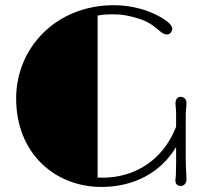

<svg xmlns="http://www.w3.org/2000/svg" viewBox="-20 -720 831 749"><path d="M43 -336.4C43 -119.1 196.8 9.3 376 9.3C496.6 9.3 605 -42.5 667 -146.5V-82.5C667 -66.4 666.5 -42.5 666 -35.6C665 -27.3 664.1 -20.5 664.1 -17.1C664.1 -2 671.9 5.4 685.5 5.4C697.3 5.4 707.5 -4.4 707.5 -20C707.5 -31.2 706.5 -41.5 705.6 -60.1C705.1 -69.3 704.6 -82 704.6 -95.7V-256.3C704.6 -273.4 704.6 -283.7 705.6 -293C706.5 -301.8 707.5 -309.1 707.5 -317.9C707.5 -331.5 699.2 -342.3 685.1 -342.3C671.4 -342.3 664.6 -331.5 664.6 -316.4C664.6 -311.5 665 -305.7 666 -297.9C666.5 -291 667 -282.7 667 -272.5V-225.6C613.8 -88.4 497.6 -26.9 381.3 -26.9C375.5 -26.9 368.2 -26.9 360.8 -27.3V-659.2C377.9 -662.6 395.5 -664.1 417.5 -664.1C444.3 -664.1 475.1 -663.1 533.7 -643.1C563.5 -632.3 589.8 -611.3 603.5 -598.6C613.3 -590.3 623 -585.4 630.9 -585.4C643.1 -585.4 651.9 -596.2 651.9 -608.4C651.9 -621.6 631.8 -643.6 576.2 -668.5C535.2 -687 480 -699.7 424.3 -699.7C197.8 -699.7 43 -532.7 43 -336.4Z"/></svg>

Font: Limelight
Style: Regular
Weight: 400
Designer: Nicole Fally
Foundry: Nicole Fally
Version: Version 1.002